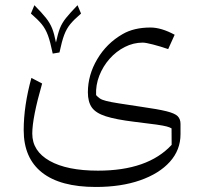

<svg xmlns="http://www.w3.org/2000/svg" viewBox="-20 -496 795 752"><path d="M638.7 -303.7Q607.4 -314.5 578.9 -321.8Q550.3 -329.1 539.1 -329.1Q502.4 -329.1 468.8 -312Q435.1 -294.9 409.2 -265.6Q383.3 -236.3 368.9 -199.5Q354.5 -162.6 356.4 -123.5Q363.3 -115.7 371.1 -110.4Q378.9 -105 396 -100.6Q413.1 -96.2 445.8 -91.1Q478.5 -85.9 534.2 -77.6Q599.1 -68.4 631.8 -60.3Q664.6 -52.2 675.8 -41Q687 -29.8 687 -10.7V29.8Q687 91.3 645.3 137.7Q603.5 184.1 528.8 210.2Q454.1 236.3 355 236.3Q216.3 236.3 144.5 179.7Q72.8 123 72.8 13.7Q72.8 -81.5 103 -190.9L145 -168.9Q106.4 -34.7 106.4 27.3Q106.4 95.7 174.3 134Q242.2 172.4 363.8 172.4Q559.1 172.4 652.3 71.3L651.9 6.8Q644.5 2.4 632.8 -0.7Q621.1 -3.9 592.5 -8.1Q564 -12.2 506.3 -19Q434.1 -27.8 394.5 -40.5Q355 -53.2 339.6 -75.2Q324.2 -97.2 324.2 -134.3Q324.2 -202.6 361.1 -264.6Q397.9 -326.7 460 -362.3Q504.4 -388.2 569.3 -388.2Q611.8 -388.2 664.1 -359.9ZM212.9 -290.5 186.5 -286.1Q177.2 -332 167.7 -357.7Q158.2 -383.3 143.1 -401.6Q127.9 -419.9 101.1 -442.9L114.7 -475.6Q144.5 -445.3 160.2 -425.5Q175.8 -405.8 184.1 -385Q192.4 -364.3 199.2 -329.6Q206.5 -364.3 214.6 -385Q222.7 -405.8 238.5 -425.5Q254.4 -445.3 283.7 -475.6L297.4 -442.9Q270.5 -419.9 255.6 -401.9Q240.7 -383.8 231.4 -359.1Q222.2 -334.5 212.9 -290.5Z"/></svg>

Font: Pinar-DS3-FD Light
Style: Regular
Weight: 300
Designer: Amin Abedi
Version: Version 3.000